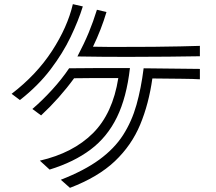

<svg xmlns="http://www.w3.org/2000/svg" viewBox="-20 -835 1040 925"><path d="M36 -383Q156 -475 230.5 -589.5Q305 -704 331 -815L379 -804Q358 -736 320.5 -657.5Q283 -579 223.5 -500.5Q164 -422 76 -353ZM943 -564Q885 -563 791.5 -562Q698 -561 593 -561Q532 -561 471 -561.5Q410 -562 353 -563Q386 -626 407.5 -678Q429 -730 447 -788L493 -777Q468 -693 428 -610Q462 -609 499.5 -609Q537 -609 576 -609Q648 -609 718.5 -609.5Q789 -610 848 -611.5Q907 -613 943 -614ZM172 -61Q332 -98 427.5 -193Q523 -288 550 -459Q492 -459 435.5 -459Q379 -459 337 -458Q267 -362 178 -279L136 -310Q184 -351 231 -402.5Q278 -454 313 -506Q372 -507 439 -507Q506 -507 606 -507Q590 -366 543.5 -270.5Q497 -175 416.5 -114.5Q336 -54 219 -18ZM943 -453Q913 -455 857 -455.5Q801 -456 714 -457Q697 -335 655.5 -235Q614 -135 533.5 -58.5Q453 18 317 70L273 31Q386 -13 458.5 -66Q531 -119 573 -184.5Q615 -250 637.5 -330Q660 -410 672 -506L943 -503Z"/></svg>

Font: Train One
Style: Regular
Weight: 400
Designer: Fontworks Inc.
Foundry: Fontworks Inc.
Version: Version 1.100